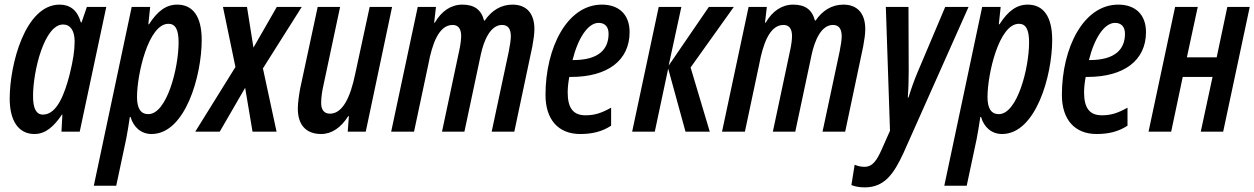

<svg xmlns="http://www.w3.org/2000/svg" viewBox="-20 -570 5429 831"><path d="M129 10C177 10 213 -22 248 -74H250L246 0H325L440 -540H356L333 -473H330C315 -526 283 -550 238 -550C89 -550 22 -291 22 -143C22 -46 61 10 129 10ZM166 -74C137 -74 123 -100 123 -154C123 -263 172 -464 253 -464C284 -464 303 -438 303 -391C303 -353 297 -310 281 -246C260 -165 227 -74 166 -74Z M386 234H483L526 32C531 6 537 -29 542 -64H545C558 -19 591 10 636 10C782 10 853 -242 853 -397C853 -500 814 -550 747 -550C700 -550 662 -523 625 -465H622L630 -540H550ZM622 -76C589 -76 573 -101 573 -150C573 -248 622 -467 709 -467C739 -467 753 -442 753 -387C753 -275 702 -76 622 -76Z M825 0H931L1041 -190L1073 0H1177L1118 -274L1286 -540H1178L1077 -364L1049 -540H945L999 -280Z M1370 10C1416 10 1456 -18 1487 -67H1490L1485 0H1563L1677 -540H1580L1518 -253C1496 -144 1461 -78 1408 -78C1382 -78 1370 -96 1370 -124C1370 -148 1374 -176 1381 -206L1452 -540H1355L1279 -186C1274 -158 1269 -124 1269 -100C1269 -30 1304 10 1370 10Z M1673 0H1772L1834 -292C1850 -377 1878 -462 1939 -462C1963 -462 1976 -446 1976 -414C1976 -399 1973 -376 1968 -353L1893 0H1990L2061 -334C2074 -394 2102 -462 2153 -462C2178 -462 2191 -446 2191 -413C2191 -398 2187 -372 2182 -347L2108 0H2206L2284 -369C2289 -396 2293 -423 2293 -444C2293 -513 2258 -550 2198 -550C2149 -550 2108 -525 2078 -481H2075C2063 -528 2033 -550 1981 -550C1932 -550 1891 -522 1862 -472H1859L1867 -540H1788Z M2491 10C2540 10 2584 1 2625 -26V-104C2582 -80 2553 -71 2514 -71C2463 -71 2437 -100 2437 -170C2437 -192 2440 -216 2444 -237H2452C2609 -237 2705 -308 2705 -431C2705 -508 2658 -550 2585 -550C2435 -550 2341 -364 2341 -159C2341 -52 2397 10 2491 10ZM2458 -310C2482 -406 2525 -471 2571 -471C2600 -471 2614 -452 2614 -424C2614 -357 2572 -310 2461 -310Z M2716 0H2814L2872 -273L2947 0H3052L2969 -278L3156 -540H3048L2874 -286L2929 -540H2831Z M3105 0H3204L3266 -292C3282 -377 3310 -462 3371 -462C3395 -462 3408 -446 3408 -414C3408 -399 3405 -376 3400 -353L3325 0H3422L3493 -334C3506 -394 3534 -462 3585 -462C3610 -462 3623 -446 3623 -413C3623 -398 3619 -372 3614 -347L3540 0H3638L3716 -369C3721 -396 3725 -423 3725 -444C3725 -513 3690 -550 3630 -550C3581 -550 3540 -525 3510 -481H3507C3495 -528 3465 -550 3413 -550C3364 -550 3323 -522 3294 -472H3291L3299 -540H3220Z M3723 241C3809 241 3849 181 3890 93L4172 -540H4071L3950 -254C3939 -228 3924 -187 3912 -148H3909C3912 -186 3913 -225 3913 -262L3912 -540H3814L3832 -4L3796 77C3775 124 3757 152 3721 152C3707 152 3693 149 3679 143L3665 231C3680 237 3699 241 3723 241Z M4067 234H4164L4207 32C4212 6 4218 -29 4223 -64H4226C4239 -19 4272 10 4317 10C4463 10 4534 -242 4534 -397C4534 -500 4495 -550 4428 -550C4381 -550 4343 -523 4306 -465H4303L4311 -540H4231ZM4303 -76C4270 -76 4254 -101 4254 -150C4254 -248 4303 -467 4390 -467C4420 -467 4434 -442 4434 -387C4434 -275 4383 -76 4303 -76Z M4726 10C4775 10 4819 1 4860 -26V-104C4817 -80 4788 -71 4749 -71C4698 -71 4672 -100 4672 -170C4672 -192 4675 -216 4679 -237H4687C4844 -237 4940 -308 4940 -431C4940 -508 4893 -550 4820 -550C4670 -550 4576 -364 4576 -159C4576 -52 4632 10 4726 10ZM4693 -310C4717 -406 4760 -471 4806 -471C4835 -471 4849 -452 4849 -424C4849 -357 4807 -310 4696 -310Z M4951 0H5049L5099 -237H5228L5177 0H5274L5389 -540H5292L5246 -322H5117L5164 -540H5066Z"/></svg>

Font: Noto Sans UI Condensed Medium
Style: Italic
Weight: 500
Width: 3
Italic angle: -12°
Designer: Monotype Design Team
Foundry: Monotype Imaging Inc.
Version: Version 1.901